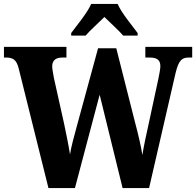

<svg xmlns="http://www.w3.org/2000/svg" viewBox="-23 -951 992 971"><path d="M337 -784V-771H410C431 -796 477 -837 505 -865C531 -839 583 -792 600 -771H673V-784C645 -822 591 -886 572 -931H438C419 -886 365 -822 337 -784ZM71 -607 222 0H356L481 -472L597 0H731L865 -582C881 -648 898 -660 932 -660H949V-714H712V-660H733C771 -660 788 -648 788 -616C788 -603 782 -572 778 -553L730 -330C717 -272 704 -212 697 -167C690 -212 677 -268 660 -332L565 -707H473L365 -311C350 -256 338 -212 331 -170C325 -211 311 -278 301 -326L250 -555C246 -575 241 -604 241 -615C241 -645 258 -660 293 -660H313V-714H-3V-660H8C42 -660 60 -649 71 -607Z"/></svg>

Font: Noto Serif Sinhala Condensed ExtraBold
Style: Regular
Weight: 800
Width: 3
Designer: Jelle Bosma - Monotype Design Team
Foundry: Monotype Imaging Inc.
Version: Version 2.007